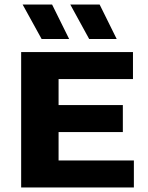

<svg xmlns="http://www.w3.org/2000/svg" viewBox="-20 -824 650 844"><path d="M73 0V-595H564.5V-476.5H237.5V-118.5H568.5V0ZM163 -243.5V-362H520V-243.5ZM372 -652.5 289 -804H418L493 -652.5ZM163 -652.5 79.5 -804H209L284 -652.5Z"/></svg>

Font: Encode Sans SC SemiExpanded
Style: Bold
Weight: 700
Width: 6
Designer: Multiple Designers
Foundry: Impallari Type
Version: Version 3.002